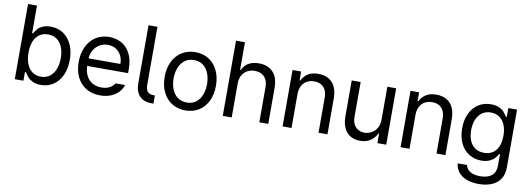

<svg xmlns="http://www.w3.org/2000/svg" viewBox="-67 -1138 4907 1778"><g transform="rotate(10 2387.0 -248.5)"><path d="M78.1 -707H162.1V-446.3H168.9Q188 -475.1 200.9 -491Q213.9 -506.8 244.6 -522Q275.4 -537.1 322.3 -537.1Q388.7 -537.1 439.9 -503.7Q491.2 -470.2 520 -408.2Q548.8 -346.2 548.8 -263.7Q548.8 -181.2 520 -118.9Q491.2 -56.6 440.2 -22.9Q389.2 10.7 323.2 10.7Q276.9 10.7 246.1 -4.6Q215.3 -20 200.4 -37.6Q185.5 -55.2 168.9 -81.1H159.2V0H78.1ZM310.5 -64.5Q359.4 -64.5 394 -90.6Q428.7 -116.7 446.3 -162.4Q463.9 -208 463.9 -265.6Q463.9 -321.8 446.5 -366.2Q429.2 -410.6 394.8 -436.3Q360.4 -461.9 310.5 -461.9Q262.7 -461.9 228.8 -437.5Q194.8 -413.1 177.5 -368.9Q160.2 -324.7 160.2 -265.6Q160.2 -205.6 177.7 -160.2Q195.3 -114.7 229.2 -89.6Q263.2 -64.5 310.5 -64.5Z M632.8 -260.7Q632.8 -341.8 662.8 -404.5Q692.9 -467.3 747.3 -502.2Q801.8 -537.1 873 -537.1Q933.1 -537.1 984.9 -510.5Q1036.6 -483.9 1069.1 -424.6Q1101.6 -365.2 1101.6 -272.5V-237.3H716.8Q718.8 -182.1 739.7 -143.1Q760.7 -104 797.1 -83.7Q833.5 -63.5 880.9 -63.5Q925.8 -63.5 956.8 -80.3Q987.8 -97.2 1003.9 -124H1093.8Q1081.1 -84 1051.5 -53.5Q1022 -22.9 978.3 -6.1Q934.6 10.7 880.9 10.7Q805.2 10.7 749 -22.9Q692.9 -56.6 662.8 -118.2Q632.8 -179.7 632.8 -260.7ZM1016.6 -308.6Q1016.6 -353 998.8 -387.9Q981 -422.9 948.2 -442.9Q915.5 -462.9 873 -462.9Q828.6 -462.9 794.2 -441.9Q759.8 -420.9 740 -385.5Q720.2 -350.1 717.3 -308.6Z M1366.2 -77.1H1381.8V0H1364.3Q1288.6 0 1249.8 -42.5Q1210.9 -85 1210.9 -161.1V-707H1294.9V-161.1Q1294.9 -77.1 1366.2 -77.1Z M1440.9 -262.7Q1440.9 -344.2 1471.2 -406.5Q1501.5 -468.8 1556.4 -502.9Q1611.3 -537.1 1683.1 -537.1Q1754.4 -537.1 1808.8 -502.9Q1863.3 -468.8 1893.3 -406.5Q1923.3 -344.2 1923.3 -262.7Q1923.3 -181.2 1893.3 -119.1Q1863.3 -57.1 1808.8 -23.2Q1754.4 10.7 1683.1 10.7Q1611.3 10.7 1556.4 -23.2Q1501.5 -57.1 1471.2 -119.1Q1440.9 -181.2 1440.9 -262.7ZM1839.4 -262.7Q1839.4 -317.4 1822 -362.8Q1804.7 -408.2 1769.5 -435.5Q1734.4 -462.9 1683.1 -462.9Q1630.9 -462.9 1595.5 -435.5Q1560.1 -408.2 1542.5 -362.8Q1524.9 -317.4 1524.9 -262.7Q1524.9 -208 1542.5 -162.8Q1560.1 -117.7 1595.5 -90.6Q1630.9 -63.5 1683.1 -63.5Q1734.4 -63.5 1769.5 -90.6Q1804.7 -117.7 1822 -162.8Q1839.4 -208 1839.4 -262.7Z M2117.7 0H2033.7V-707H2117.7V-447.3H2124.5Q2164.6 -537.1 2280.8 -537.1Q2364.7 -537.1 2413.1 -486.6Q2461.4 -436 2461.4 -336.9V0H2377.4V-331.1Q2377.4 -393.1 2345 -427.5Q2312.5 -461.9 2255.4 -461.9Q2215.3 -461.9 2184.3 -445.1Q2153.3 -428.2 2135.5 -395.8Q2117.7 -363.3 2117.7 -318.4Z M2680.2 0H2596.2V-530.3H2677.2V-447.3H2684.1Q2704.1 -489.7 2742.4 -513.4Q2780.8 -537.1 2839.4 -537.1Q2894 -537.1 2934.1 -514.9Q2974.1 -492.7 2996.1 -447.8Q3018.1 -402.8 3018.1 -336.9V0H2934.1V-331.1Q2934.1 -392.6 2902.3 -427.2Q2870.6 -461.9 2814 -461.9Q2774.9 -461.9 2744.6 -445.1Q2714.4 -428.2 2697.3 -395.8Q2680.2 -363.3 2680.2 -318.4Z M3487.8 -530.3H3570.8V0H3487.8V-89.8H3481.9Q3461.4 -46.4 3421.6 -19.8Q3381.8 6.8 3324.7 6.8Q3273.4 6.8 3234.9 -15.4Q3196.3 -37.6 3174.6 -82.5Q3152.8 -127.4 3152.8 -193.4V-530.3H3236.8V-199.2Q3236.8 -161.6 3251.5 -133.3Q3266.1 -105 3292.2 -89.6Q3318.4 -74.2 3352.1 -74.2Q3383.8 -74.2 3415.3 -90.3Q3446.8 -106.4 3467.3 -138.9Q3487.8 -171.4 3487.8 -217.8Z M3789.6 0H3705.6V-530.3H3786.6V-447.3H3793.5Q3813.5 -489.7 3851.8 -513.4Q3890.1 -537.1 3948.7 -537.1Q4003.4 -537.1 4043.5 -514.9Q4083.5 -492.7 4105.5 -447.8Q4127.4 -402.8 4127.4 -336.9V0H4043.5V-331.1Q4043.5 -392.6 4011.7 -427.2Q3980 -461.9 3923.3 -461.9Q3884.3 -461.9 3854 -445.1Q3823.7 -428.2 3806.6 -395.8Q3789.6 -363.3 3789.6 -318.4Z M4252.4 55.7H4340.3Q4349.1 95.7 4384.5 116.2Q4419.9 136.7 4477.1 136.7Q4547.4 136.7 4585.4 105.5Q4623.5 74.2 4623.5 9.8V-97.7H4616.7Q4602.5 -73.7 4586.9 -55.7Q4571.3 -37.6 4540.3 -22.7Q4509.3 -7.8 4462.4 -7.8Q4397.5 -7.8 4346.2 -39.6Q4294.9 -71.3 4265.9 -131.1Q4236.8 -190.9 4236.8 -272.5Q4236.8 -352.5 4265.6 -412.6Q4294.4 -472.7 4345.7 -504.9Q4397 -537.1 4463.4 -537.1Q4509.8 -537.1 4540.8 -522Q4571.8 -506.8 4585.2 -491Q4598.6 -475.1 4618.7 -446.3H4625.5V-530.3H4707.5V14.6Q4707.5 80.6 4677.5 124.3Q4647.5 168 4595.7 189Q4543.9 210 4477.1 210Q4413.1 210 4364 191.9Q4314.9 173.8 4286.1 139.2Q4257.3 104.5 4252.4 55.7ZM4625.5 -269.5Q4625.5 -326.7 4607.9 -370.1Q4590.3 -413.6 4556.4 -437.7Q4522.5 -461.9 4474.1 -461.9Q4424.8 -461.9 4390.6 -436.5Q4356.4 -411.1 4339.1 -367.4Q4321.8 -323.7 4321.8 -269.5Q4321.8 -213.9 4339.1 -171.9Q4356.4 -129.9 4390.6 -106.4Q4424.8 -83 4474.1 -83Q4546.4 -83 4585.9 -132.1Q4625.5 -181.2 4625.5 -269.5Z"/></g></svg>

Font: Pretendard GOV
Style: Regular
Weight: 400
Designer: Base glyphs from Inter by Rasmus Andersson; Hangeul glyphs from Noto Sans CJK(Source Han Sans) by Jang Soo-young and Kan
Foundry: Kil Hyung-jin
Version: Version 1.309